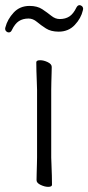

<svg xmlns="http://www.w3.org/2000/svg" viewBox="-40 -717 343 746"><path d="M282 -677Q275 -646 250.5 -620Q226 -594 188 -594Q158 -594 138.5 -606.5Q119 -619 103.5 -632Q88 -645 71 -645Q49 -645 33.5 -635Q18 -625 6 -600Q2 -591 -6 -591Q-11 -591 -15.5 -595Q-20 -599 -20 -606Q-20 -608 -19.5 -609Q-19 -610 -19 -611Q-11 -642 13 -668Q37 -694 75 -694Q105 -694 124.5 -681Q144 -668 159.5 -655.5Q175 -643 192 -643Q214 -643 229.5 -653Q245 -663 257 -688Q262 -697 269 -697Q274 -697 278.5 -693Q283 -689 283 -682Q283 -681 282.5 -680Q282 -679 282 -677ZM104 -368Q104 -378 103 -399Q102 -420 101.5 -442Q101 -464 101 -475Q101 -483 116 -483Q130 -483 145.5 -475.5Q161 -468 161 -457Q161 -449 160.5 -432.5Q160 -416 159.5 -398Q159 -380 159 -368V-105Q159 -99 160 -78Q161 -57 161.5 -34Q162 -11 162 1Q162 9 147 9Q134 9 118 1.5Q102 -6 102 -17Q102 -25 102.5 -43.5Q103 -62 103.5 -80Q104 -98 104 -105Z"/></svg>

Font: Moon Stars Kai T HW Light
Style: Regular
Weight: 300
Designer: GuiWonder
Version: Version 1.101